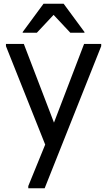

<svg xmlns="http://www.w3.org/2000/svg" viewBox="-20 -780 576 1032"><path d="M132 232V220L256 -84L432 -544H524V-532L220 232ZM232 20 12 -532V-544H108L285 -82ZM102 -604V-608L214 -760H322L434 -608V-604H358L268 -700L178 -604Z"/></svg>

Font: Kufam
Style: Regular
Weight: 400
Designer: Wael Morcos, Artur Schmal
Foundry: Original Type
Version: Version 1.301; ttfautohint (v1.8.3)